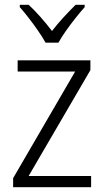

<svg xmlns="http://www.w3.org/2000/svg" viewBox="-20 -785 436 805"><path d="M362 0H35V-38L295 -485H54V-532H359V-491L100 -47H362ZM171 -606Q159 -628 140 -655.5Q121 -683 100.5 -709.5Q80 -736 63 -755V-765H100Q124 -743 150 -713.5Q176 -684 198 -655Q221 -685 246 -712Q271 -739 297 -765H335V-755Q317 -735 296 -708.5Q275 -682 256 -655Q237 -628 225 -606Z"/></svg>

Font: Noto Sans Lao Looped SemiCondensed Light
Style: Regular
Weight: 300
Width: 4
Designer: Mark Frömberg, Ben Mitchell
Foundry: The Fontpad Ltd
Version: Version 1.002; ttfautohint (v1.8.4.7-5d5b)